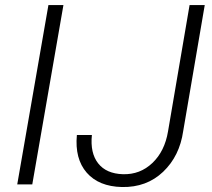

<svg xmlns="http://www.w3.org/2000/svg" viewBox="-20 -731 842 761"><path d="M107.9 0H48.3L171.9 -710.9H231.4ZM731.4 -710.9H791.5L706.1 -211.4Q691.9 -112.3 626.5 -50Q561 12.2 463.4 10.3Q371.6 8.3 323.7 -46.6Q275.9 -101.6 284.7 -195.8H344.2Q336.9 -124.5 369.1 -83.5Q401.4 -42.5 467.3 -40.5Q535.2 -38.6 584 -85Q632.8 -131.3 646 -210.4Z"/></svg>

Font: RobotoInd Light
Style: Italic
Weight: 300
Italic angle: -12°
Designer: Google
Version: Version 2.001151; 2014